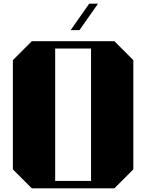

<svg xmlns="http://www.w3.org/2000/svg" viewBox="-20 -1024 795 1044"><path d="M153 0H602L705 -103V-697L602 -800H153L50 -697V-103ZM280 -760H475V-40H280ZM513 -1004H465L364 -860H412Z"/></svg>

Font: Kumar One
Style: Regular
Weight: 400
Designer: Parimal Parmar
Foundry: Indian Type Foundry
Version: Version 1.000;PS 1.000;hotconv 1.0.88;makeotf.lib2.5.647800